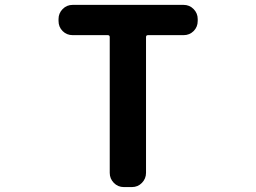

<svg xmlns="http://www.w3.org/2000/svg" viewBox="-20 -760 1040 780"><path d="M483.4 0Q459 0 442.4 -17.1Q425.8 -34.2 425.8 -57.6V-609.4Q425.8 -617.2 418 -617.2H275.4Q251 -617.2 234.4 -633.8Q217.8 -650.4 217.8 -674.8V-682.6Q217.8 -706.1 234.4 -723.1Q251 -740.2 275.4 -740.2H725.6Q750 -740.2 766.6 -723.1Q783.2 -706.1 783.2 -682.6V-674.8Q783.2 -650.4 766.6 -633.8Q750 -617.2 725.6 -617.2H581.1Q573.2 -617.2 573.2 -609.4V-57.6Q573.2 -34.2 556.6 -17.1Q540 0 515.6 0Z"/></svg>

Font: Gen Jyuu Gothic Monospace Bold
Style: Bold
Weight: 700
Designer: [Source Han Sans]
Ryoko NISHIZUKA  (kana & ideographs); Paul D. Hunt (Latin, Greek & Cyrillic); Wenlong ZHANG  (bopomofo
Version: Version 1.002.20150607